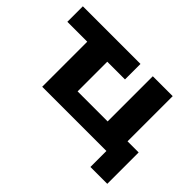

<svg xmlns="http://www.w3.org/2000/svg" viewBox="-123 -738 1112 1112"><g transform="rotate(45 432.5 -182.5)"><path d="M701 131V0H175V-369H12V-496H484V-369H339V-126H585V-496H748V-126H839V131Z"/></g></svg>

Font: Nunito Sans 10pt SemiExpanded ExtraBold
Style: Regular
Weight: 800
Width: 6
Designer: Vernon Adams
Foundry: Vernon Adams
Version: Version 3.101;gftools[0.9.27]